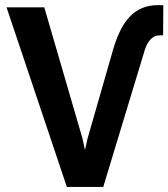

<svg xmlns="http://www.w3.org/2000/svg" viewBox="-20 -740 666 760"><path d="M306.2 -192.9 316.4 -146 326.2 -190.4 429.7 -550.8Q442.4 -591.8 458.5 -623.3Q474.6 -654.8 495.8 -676.3Q517.1 -697.8 544.2 -708.7Q571.3 -719.7 606.4 -719.7L626.5 -719.2L625.5 -600.1H612.3Q590.8 -600.1 576.2 -584.5Q561.5 -568.8 553.2 -542.5L388.7 0H244.6L5.9 -710.9H155.3Z"/></svg>

Font: Roboto Mono
Style: Bold
Weight: 700
Designer: Google
Version: Version 2.000985; 2015; ttfautohint (v1.3)